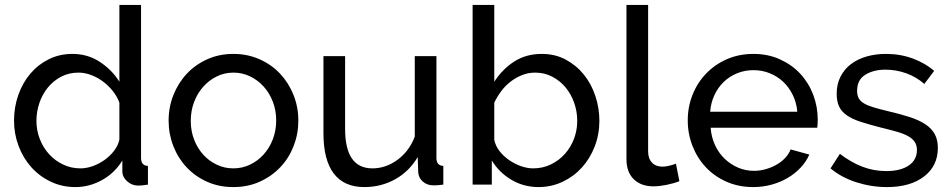

<svg xmlns="http://www.w3.org/2000/svg" viewBox="-20 -750 3863 780"><path d="M286 10Q232 10 186 -12Q140 -34 107 -71Q74 -108 55.5 -157Q37 -206 37 -260Q37 -315 54.5 -364.5Q72 -414 103.5 -451Q135 -488 178.5 -509.5Q222 -531 274 -531Q337 -531 386.5 -498Q436 -465 465 -418V-730H553V-108Q553 -77 581 -76V0Q567 2 558.5 3Q550 4 542 4Q516 4 496.5 -13.5Q477 -31 477 -54V-98Q446 -47 394.5 -18.5Q343 10 286 10ZM307 -66Q331 -66 356.5 -75Q382 -84 404.5 -100Q427 -116 443.5 -137.5Q460 -159 465 -183V-333Q456 -358 438 -380.5Q420 -403 397.5 -419.5Q375 -436 349.5 -445.5Q324 -455 299 -455Q260 -455 228.5 -438.5Q197 -422 174.5 -394.5Q152 -367 140 -331.5Q128 -296 128 -259Q128 -220 142 -184.5Q156 -149 180 -123Q204 -97 236.5 -81.5Q269 -66 307 -66Z M928 10Q869 10 820.5 -12Q772 -34 737.5 -71Q703 -108 684 -157Q665 -206 665 -260Q665 -315 684.5 -364Q704 -413 738.5 -450Q773 -487 821.5 -509Q870 -531 928 -531Q986 -531 1035 -509Q1084 -487 1118.5 -450Q1153 -413 1172.5 -364Q1192 -315 1192 -260Q1192 -206 1173 -157Q1154 -108 1119 -71Q1084 -34 1035.5 -12Q987 10 928 10ZM755 -259Q755 -218 768.5 -183Q782 -148 805.5 -122Q829 -96 860.5 -81Q892 -66 928 -66Q964 -66 995.5 -81Q1027 -96 1051 -122.5Q1075 -149 1088.5 -184.5Q1102 -220 1102 -261Q1102 -301 1088.5 -336.5Q1075 -372 1051 -398.5Q1027 -425 995.5 -440Q964 -455 928 -455Q892 -455 860.5 -439.5Q829 -424 805.5 -397.5Q782 -371 768.5 -335.5Q755 -300 755 -259Z M1460 10Q1378 10 1336 -45Q1294 -100 1294 -209V-522H1382V-226Q1382 -66 1493 -66Q1547 -66 1594.5 -100.5Q1642 -135 1665 -195V-522H1753V-108Q1753 -77 1781 -76V0Q1766 2 1757.5 2.5Q1749 3 1741 3Q1715 3 1697.5 -12.5Q1680 -28 1679 -51L1677 -112Q1642 -53 1585 -21.5Q1528 10 1460 10Z M2168 10Q2107 10 2057 -20Q2007 -50 1978 -98V0H1900V-730H1988V-418Q2021 -469 2069 -500Q2117 -531 2181 -531Q2235 -531 2278 -508Q2321 -485 2351.5 -447.5Q2382 -410 2398.5 -360.5Q2415 -311 2415 -259Q2415 -204 2396 -155Q2377 -106 2344 -69.5Q2311 -33 2265.5 -11.5Q2220 10 2168 10ZM2146 -66Q2185 -66 2218 -82Q2251 -98 2275 -125Q2299 -152 2312 -186.5Q2325 -221 2325 -259Q2325 -297 2312.5 -332.5Q2300 -368 2277.5 -395Q2255 -422 2223.5 -438.5Q2192 -455 2154 -455Q2126 -455 2101 -445Q2076 -435 2054.5 -418.5Q2033 -402 2016.5 -380Q2000 -358 1988 -333V-182Q1993 -157 2009.5 -136Q2026 -115 2048.5 -99.5Q2071 -84 2096.5 -75Q2122 -66 2146 -66Z M2525 -730H2613V-135Q2613 -106 2628.5 -89.5Q2644 -73 2672 -73Q2683 -73 2698 -76.5Q2713 -80 2726 -85L2740 -14Q2718 -5 2688 1Q2658 7 2635 7Q2584 7 2554.5 -22Q2525 -51 2525 -103Z M3040 10Q2981 10 2932 -11.5Q2883 -33 2848 -70Q2813 -107 2793.5 -156.5Q2774 -206 2774 -261Q2774 -316 2793.5 -365Q2813 -414 2848.5 -451Q2884 -488 2933 -509.5Q2982 -531 3041 -531Q3100 -531 3148.5 -509Q3197 -487 3231 -450.5Q3265 -414 3283.5 -365.5Q3302 -317 3302 -265Q3302 -254 3301.5 -245Q3301 -236 3300 -231H2867Q2870 -192 2885 -160Q2900 -128 2924 -105Q2948 -82 2978.5 -69Q3009 -56 3043 -56Q3067 -56 3090 -62.5Q3113 -69 3133 -80Q3153 -91 3168.5 -107Q3184 -123 3192 -143L3268 -122Q3255 -93 3232.5 -69Q3210 -45 3180.5 -27.5Q3151 -10 3115 0Q3079 10 3040 10ZM3219 -296Q3216 -333 3200.5 -364.5Q3185 -396 3161.5 -418Q3138 -440 3107 -452.5Q3076 -465 3041 -465Q3006 -465 2975 -452.5Q2944 -440 2920.5 -417.5Q2897 -395 2882.5 -364Q2868 -333 2865 -296Z M3583 10Q3520 10 3459 -9.5Q3398 -29 3354 -66L3392 -125Q3438 -90 3484 -72.5Q3530 -55 3581 -55Q3638 -55 3671.5 -77.5Q3705 -100 3705 -141Q3705 -160 3696 -173.5Q3687 -187 3669 -197Q3651 -207 3623 -215Q3595 -223 3558 -232Q3511 -244 3477 -255Q3443 -266 3421 -281Q3399 -296 3389 -317Q3379 -338 3379 -369Q3379 -408 3394.5 -438.5Q3410 -469 3437 -489.5Q3464 -510 3500.5 -520.5Q3537 -531 3579 -531Q3638 -531 3689 -512Q3740 -493 3775 -462L3735 -409Q3702 -438 3661 -452.5Q3620 -467 3577 -467Q3529 -467 3495.5 -446.5Q3462 -426 3462 -381Q3462 -363 3468.5 -351Q3475 -339 3490 -330Q3505 -321 3528.5 -314Q3552 -307 3585 -299Q3637 -287 3675.5 -274.5Q3714 -262 3739.5 -245Q3765 -228 3777.5 -205Q3790 -182 3790 -149Q3790 -76 3734 -33Q3678 10 3583 10Z"/></svg>

Font: Boldmen Medium
Style: Regular
Weight: 400
Designer: Matt McInerney, Pablo Impallari, Rodrigo Fuenzalida
Foundry: LIVING CONCEPT
Version: Version 1.000